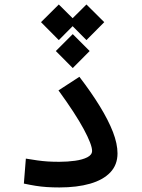

<svg xmlns="http://www.w3.org/2000/svg" viewBox="-20 -825 626 848"><path d="M242.2 2.9Q212.4 2.9 187 1.2Q161.6 -0.5 137.2 -4.4Q112.8 -8.3 85.4 -14.2L94.2 -124.5Q122.6 -119.6 145.5 -116.5Q168.5 -113.3 191.2 -111.8Q213.9 -110.4 242.2 -110.4Q278.3 -110.4 311.5 -115Q344.7 -119.6 365.7 -130.4Q386.7 -141.1 386.7 -158.7Q386.7 -186 349.9 -254.6Q313 -323.2 238.3 -425.8L330.6 -485.8Q383.3 -417 420.9 -355.7Q458.5 -294.4 478.8 -242.2Q499 -189.9 499 -147.5Q499 -97.2 467.3 -63.7Q435.5 -30.3 377.9 -13.7Q320.3 2.9 242.2 2.9ZM301.3 -674.3 376 -599.6 301.3 -524.4 226.6 -599.6ZM361.8 -805.2 440.4 -727.1 361.8 -647.9 283.2 -727.1ZM239.7 -805.2 318.4 -727.1 239.7 -647.9 161.1 -727.1Z"/></svg>

Font: Cascadia Mono Medium
Style: Regular
Weight: 500
Monospace: yes
Designer: Aaron Bell
Foundry: Saja Typeworks
Version: Version 2407.024